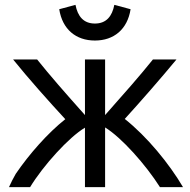

<svg xmlns="http://www.w3.org/2000/svg" viewBox="-20 -767 783 791"><path d="M610 -522H707C646 -448 557 -346 494 -277C585 -205 677 -93 734 4H639C580 -89 481 -200 413 -242V4H330V-241C264 -202 158 -85 104 4H17C25 -14 34 -32 45 -51C101 -133 177 -219 249 -276C186 -344 94 -447 34 -522H133C185 -457 247 -386 330 -293V-522H413V-293C492 -382 558 -457 610 -522ZM371 -600C293 -600 237 -646 224 -729L291 -747C300 -700 324 -670 371 -670C418 -670 442 -700 451 -747L518 -729C505 -646 449 -600 371 -600Z"/></svg>

Font: Repo Regular
Style: Regular
Weight: 400
Designer: Stefan Peev
Foundry: Context Ltd
Version: Version 1.502